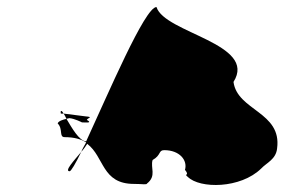

<svg xmlns="http://www.w3.org/2000/svg" viewBox="-20 -737 809 546"><path d="M144 -386C160 -370 147 -347 164 -347C191 -347 211 -341 225 -332C220 -323 214 -313 211 -305C219 -314 225 -323 228 -328C277 -291 269 -214 361 -214C385 -214 397 -211 398 -215C426 -237 407 -260 414 -282C439 -296 430 -310 447 -310C491 -310 514 -281 506 -254C521 -236 501 -244 514 -234C548 -200 664 -200 723 -258C738 -274 765 -284 768 -315C782 -419 655 -422 644 -504C713 -613 448 -643 425 -717C392 -717 287 -469 225 -335C205 -336 184 -374 169 -399C160 -397 146 -393 144 -386ZM153 -414H161C156 -423 151 -425 153 -414ZM161 -414 224 -406C247 -404 229 -402 227 -396C245 -386 222 -389 213 -389C213 -389 192 -400 177 -401C177 -401 174 -400 169 -399C166 -405 164 -410 161 -414ZM178 -250C162 -250 191 -281 211 -305C195 -272 182 -250 178 -250Z"/></svg>

Font: Alpina
Style: Obl
Weight: 400
Version: Version 0.9